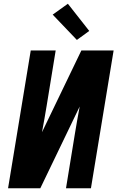

<svg xmlns="http://www.w3.org/2000/svg" viewBox="-20 -1004 640 1024"><path d="M195 0H23L144 -735H277L229 -441Q223 -406 217 -370.5Q211 -335 204 -299L414 -735H586L465 0H332L380 -294Q386 -329 392 -364.5Q398 -400 405 -436ZM390 -791 261 -926 342 -984 456 -839Z"/></svg>

Font: Iosevka Aile Extrabold Oblique
Style: Regular
Weight: 800
Italic angle: -9°
Designer: Belleve Invis
Foundry: Belleve Invis
Version: Version 31.1.0; ttfautohint (v1.8.4)